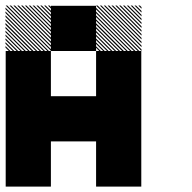

<svg xmlns="http://www.w3.org/2000/svg" viewBox="-21 -688 708 708"><path d="M500.8 -655.8 489.2 -667.5H495L500.8 -661.7ZM500.8 -641.7 475 -667.5H480.8L500.8 -647.5ZM500.8 -627.5 460.8 -667.5H466.7L500.8 -633.3ZM500.8 -613.3 446.7 -667.5H452.5L500.8 -619.2ZM500.8 -599.2 432.5 -667.5H438.3L500.8 -605ZM500.8 -585 418.3 -667.5H424.2L500.8 -590.8ZM500.8 -570.8 404.2 -667.5H410L500.8 -576.7ZM500.8 -556.7 390 -667.5H395.8L500.8 -562.5ZM500.8 -542.5 375.8 -667.5H381.7L500.8 -548.3ZM500.8 -528.3 361.7 -667.5H367.5L500.8 -534.2ZM500.8 -514.2 347.5 -667.5H353.3L500.8 -520ZM500.8 -500 333.3 -667.5H339.2L500.8 -505.8ZM487.5 -499.2 332.5 -654.2V-660L493.3 -499.2ZM473.3 -499.2 332.5 -640V-645.8L479.2 -499.2ZM459.2 -499.2 332.5 -625.8V-631.7L465 -499.2ZM445 -499.2 332.5 -611.7V-617.5L450.8 -499.2ZM430 -499.2 332.5 -596.7V-603.3L436.7 -499.2ZM416.7 -499.2 332.5 -583.3V-589.2L422.5 -499.2ZM402.5 -499.2 332.5 -569.2V-575L408.3 -499.2ZM388.3 -499.2 332.5 -555V-560.8L394.2 -499.2ZM374.2 -499.2 332.5 -540.8V-546.7L380 -499.2ZM360 -499.2 332.5 -526.7V-532.5L365.8 -499.2ZM345.8 -499.2 332.5 -512.5V-518.3L351.7 -499.2ZM167.5 -655.8 155.8 -667.5H161.7L167.5 -661.7ZM167.5 -641.7 141.7 -667.5H147.5L167.5 -647.5ZM167.5 -627.5 127.5 -667.5H133.3L167.5 -633.3ZM167.5 -613.3 113.3 -667.5H119.2L167.5 -619.2ZM167.5 -599.2 99.2 -667.5H105L167.5 -605ZM167.5 -585 85 -667.5H90.8L167.5 -590.8ZM167.5 -570.8 70.8 -667.5H76.7L167.5 -576.7ZM167.5 -556.7 56.7 -667.5H62.5L167.5 -562.5ZM167.5 -542.5 42.5 -667.5H48.3L167.5 -548.3ZM167.5 -528.3 28.3 -667.5H34.2L167.5 -534.2ZM167.5 -514.2 14.2 -667.5H20L167.5 -520ZM167.5 -500 0 -667.5H5.8L167.5 -505.8ZM154.2 -499.2 -0.8 -654.2V-660L160 -499.2ZM140 -499.2 -0.8 -640V-645.8L145.8 -499.2ZM125.8 -499.2 -0.8 -625.8V-631.7L131.7 -499.2ZM111.7 -499.2 -0.8 -611.7V-617.5L117.5 -499.2ZM96.7 -499.2 -0.8 -596.7V-603.3L103.3 -499.2ZM83.3 -499.2 -0.8 -583.3V-589.2L89.2 -499.2ZM69.2 -499.2 -0.8 -569.2V-575L75 -499.2ZM55 -499.2 -0.8 -555V-560.8L60.8 -499.2ZM40.8 -499.2 -0.8 -540.8V-546.7L46.7 -499.2ZM26.7 -499.2 -0.8 -526.7V-532.5L32.5 -499.2ZM12.5 -499.2 -0.8 -512.5V-518.3L18.3 -499.2ZM333.3 -166.7H500V0H333.3ZM0 -166.7H166.7V0H0ZM333.3 -333.3H500V0H333.3ZM166.7 -333.3H500V-166.7H166.7ZM0 -333.3H333.3V-166.7H0ZM0 -333.3H166.7V0H0ZM333.3 -500H500V-166.7H333.3ZM0 -500H166.7V-166.7H0ZM166.7 -666.7H333.3V-500H166.7Z"/></svg>

Font: 0xA000-Pixelated-Mono
Style: Pixelated-Mono
Weight: 400
Version: Version 0.1